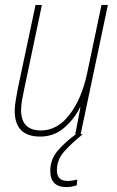

<svg xmlns="http://www.w3.org/2000/svg" viewBox="-20 -547 479 783"><path d="M290 0Q241 36 213 70.5Q185 105 185 150Q185 216 251 216Q265 216 275 213.5Q285 211 293 209L295 185Q274 191 256 191Q212 191 212 147Q212 104 242.5 70Q273 36 318 0H309L420 -527H394L335 -247Q313 -144 263.5 -79.5Q214 -15 147 -15Q66 -15 66 -98Q66 -117 70 -139.5Q74 -162 79 -185L151 -527H125L54 -192Q49 -167 44.5 -140.5Q40 -114 40 -95Q40 10 144 10Q201 10 243 -27Q285 -64 306 -109H308L287 0Z"/></svg>

Font: Noto Sans Display SemiCondensed Thin
Style: Italic
Weight: 250
Width: 4
Designer: Monotype Design team
Foundry: Monotype Imaging Inc.
Version: 1.000